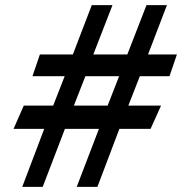

<svg xmlns="http://www.w3.org/2000/svg" viewBox="-20 -720 744 751"><path d="M67 11 153 -216H33L73 -307H188L233 -422H107L136 -507H265L339 -700H420L345 -507H478L553 -700H633L559 -507H672L643 -422H527L482 -307H610L569 -216H447L361 11H280L367 -216H234L147 11ZM269 -307H401L446 -422H314Z"/></svg>

Font: Cabin VF Beta
Style: Regular
Weight: 400
Designer: Pablo Impallari
Foundry: Pablo Impallari. http://www.impallari.com Igino Marini. http://www.ikern.com
Version: Version 2.200